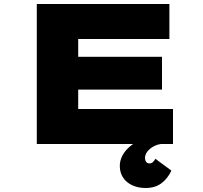

<svg xmlns="http://www.w3.org/2000/svg" viewBox="-20 -720 1017 960"><path d="M164 0V-700H827V-525H371V-175H845V0ZM277 -272V-436H790V-272ZM708 220Q671 220 641.5 206.5Q612 193 595.5 168Q579 143 579 110Q579 84 591 60Q603 36 626 15.5Q649 -5 681.5 -21.5Q714 -38 754 -49L785 0Q763 3 744.5 14Q726 25 715.5 39.5Q705 54 705 70Q705 81 710.5 89Q716 97 727 97Q737 97 743.5 91.5Q750 86 757 74L837 133Q819 172 787.5 196Q756 220 708 220Z"/></svg>

Font: Lexend Zetta Black
Style: Regular
Weight: 900
Designer: Bonnie Shaver-Troup, Thomas Jockin
Foundry: Lexend
Version: Version 1.007